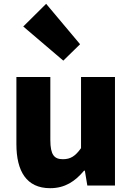

<svg xmlns="http://www.w3.org/2000/svg" viewBox="-20 -973 694 1007"><path d="M243 14C321 14 374 -22 421 -78H425L438 0H583V-569H405V-196C375 -154 350 -138 310 -138C265 -138 244 -160 244 -239V-569H66V-217C66 -75 119 14 243 14ZM312 -655 400 -741 222 -953 102 -834Z"/></svg>

Font: Noto Sans Korean Black
Style: Bold
Weight: 900
Designer: Ryoko NISHIZUKA (kana & ideographs); Paul D. Hunt (Latin, Greek & Cyrillic); Wenlong ZHANG (bopomofo); Sandoll Communica
Foundry: Adobe Systems Incorporated
Version: Version 1.000;PS 1;hotconv 1.0.78;makeotf.lib2.5.61930